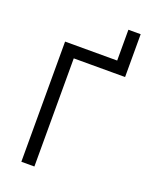

<svg xmlns="http://www.w3.org/2000/svg" viewBox="-161 -965 826 1051"><g transform="rotate(20 252.0 -440.0)"><path d="M400.5 -630V-879.5H472V-630ZM97 0V-700H472V-630H173V0Z"/></g></svg>

Font: Geologica Cursive ExtraLight
Style: Regular
Weight: 250
Designer: Sindre Bremnes, Frode Helland
Foundry: Monokrom Skriftforlag AS
Version: Version 1.010;gftools[0.9.28]